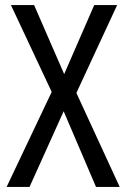

<svg xmlns="http://www.w3.org/2000/svg" viewBox="-20 -734 496 754"><path d="M450 0H357L230 -297L96 0H6L183 -373L23 -714H114L232 -443L350 -714H440L280 -369Z"/></svg>

Font: Noto Sans Hebrew Condensed
Style: Regular
Weight: 400
Width: 3
Designer: Monotype Design Team
Foundry: Monotype Imaging Inc.
Version: Version 2.004; ttfautohint (v1.8.4.7-5d5b)